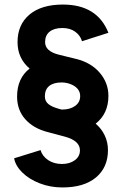

<svg xmlns="http://www.w3.org/2000/svg" viewBox="-20 -732 540 843"><path d="M42 -37 158 -73Q166 -46 191.5 -29Q217 -12 252 -12Q286 -12 308.5 -28.5Q331 -45 331 -72Q331 -114 265 -132L190 -152Q127 -168 91 -208.5Q55 -249 55 -308Q55 -388 110 -431Q57 -476 57 -547Q57 -624 109.5 -668Q162 -712 256 -712Q407 -712 456 -588L340 -551Q333 -576 310.5 -592.5Q288 -609 254 -609Q218 -609 198 -593Q178 -577 178 -547Q178 -507 238 -492L315 -473Q380 -457 418 -412.5Q456 -368 456 -311Q456 -233 400 -189Q426 -167 440 -137Q454 -107 454 -73Q454 3 401.5 47Q349 91 254 91Q201 91 154.5 73Q108 55 78 25.5Q48 -4 42 -37ZM236 -255 250 -251H253Q288 -251 310 -267Q332 -283 332 -310Q332 -343 296 -360Q274 -370 251 -370Q215 -370 196 -354.5Q177 -339 177 -309Q177 -288 192 -275.5Q207 -263 236 -255Z"/></svg>

Font: Oak Sans ExtraBold
Style: Regular
Weight: 800
Designer: Erik Kennedy, Walven
Foundry: Erik Kennedy, Walven
Version: Version 1.000